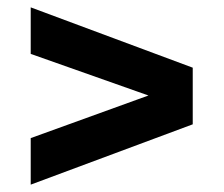

<svg xmlns="http://www.w3.org/2000/svg" viewBox="-20 -641 608 522"><path d="M63.5 -139V-265.5L413 -392V-371L63.5 -494.5V-621L504 -457V-303Z"/></svg>

Font: Encode Sans SC SemiExpanded
Style: Bold
Weight: 700
Width: 6
Designer: Multiple Designers
Foundry: Impallari Type
Version: Version 3.002